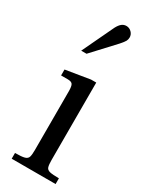

<svg xmlns="http://www.w3.org/2000/svg" viewBox="-198 -798 662 841"><g transform="rotate(30 132.5 -377.5)"><path d="M28 0V-29Q61 -29 75.5 -33Q90 -37 93.5 -48.5Q97 -60 97 -83V-381Q97 -407 91 -415.5Q85 -424 67 -424H33V-454L156 -474H182V-83Q182 -59 185.5 -47.5Q189 -36 203.5 -32.5Q218 -29 250 -29V0ZM55 -562 131 -722Q140 -739 150 -747Q160 -755 173 -755Q188 -755 199 -744Q210 -733 210 -718Q210 -708 205.5 -699.5Q201 -691 186 -674L82 -562Z"/></g></svg>

Font: Frank Ruhl Libre
Style: Regular
Weight: 400
Designer: Yanek Iontef
Foundry: Fontef
Version: Version 6.004